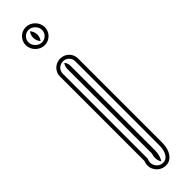

<svg xmlns="http://www.w3.org/2000/svg" viewBox="-263 -671 730 730"><g transform="rotate(-45 102.0 -305.5)"><path d="M58 -1.6C58 -1.6 56.3 3.5 55.2 7.7C48 36.4 67.8 61.1 89.5 67.2C132.3 79.3 155 39.9 155 -1.5V-455.9C155 -481.8 133.1 -503 106.5 -503C79.9 -503 58 -481.8 58 -455.9ZM101.5 -580C128.1 -580 150 -601.9 150 -628.5C150 -656 126.1 -680 98.5 -680C71.9 -680 50 -658.1 50 -631.5C50 -604 73.9 -580 101.5 -580ZM73 0.9V-455.9C73 -473.1 87.8 -488 106.5 -488C125.2 -488 140 -473.1 140 -455.9V-1.5C140 33.9 123.4 61.2 93.5 52.8C78.8 48.6 64.8 31.1 69.8 11.3C71.2 5.5 72 3.8 73 0.9ZM101.5 -595C82.4 -595 65 -612.4 65 -631.5C65 -649.8 80.2 -665 98.5 -665C117.6 -665 135 -647.6 135 -628.5C135 -610.2 119.8 -595 101.5 -595ZM102.4 45.3C109.9 34.4 115 16.5 115 -1.5V-455.9C115 -465.4 111.6 -474 106.5 -480.4C101.9 -474.6 98 -465.4 98 -455.9V-0.6C92.6 15.4 92.9 32.7 102.4 45.3ZM101 -602.6C106 -608.9 110 -618.4 110 -628.5C110 -639.6 105.5 -649.9 99 -657.4C94 -651.1 90 -641.6 90 -631.5C90 -620.4 94.5 -610.1 101 -602.6Z"/></g></svg>

Font: HoneyBee
Style: Blur
Weight: 700
Foundry: Cannot Into Space Fonts
Version: Version 0.89